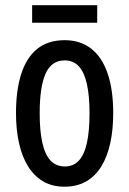

<svg xmlns="http://www.w3.org/2000/svg" viewBox="-20 -702 492 732"><path d="M411.6 -270Q411.6 -208.5 400.6 -157.2Q389.6 -106 366.9 -68.6Q344.2 -31.2 309.1 -10.7Q273.9 9.8 225.1 9.8Q179.2 9.8 144.5 -10.5Q109.9 -30.8 86.9 -67.9Q64 -105 52.5 -156.5Q41 -208 41 -270Q41 -357.4 60.8 -419.7Q80.6 -481.9 121.6 -515.4Q162.6 -548.8 227.1 -548.8Q285.6 -548.8 326.9 -517.1Q368.2 -485.4 389.9 -423.3Q411.6 -361.3 411.6 -270ZM131.3 -269.5Q131.3 -203.1 141.4 -158Q151.4 -112.8 172.6 -90.1Q193.8 -67.4 227.1 -67.4Q259.8 -67.4 280.5 -89.6Q301.3 -111.8 311.3 -157Q321.3 -202.1 321.3 -270Q321.3 -336.9 311.3 -381.8Q301.3 -426.8 280.5 -449.2Q259.8 -471.7 226.6 -471.7Q176.3 -471.7 153.8 -421.4Q131.3 -371.1 131.3 -269.5ZM350.6 -682.1V-615.2H102.5V-682.1Z"/></svg>

Font: Open Sans Condensed Medium
Style: Regular
Weight: 500
Width: 3
Designer: Monotype Design Team
Foundry: Monotype Imaging Inc.
Version: Version 3.000